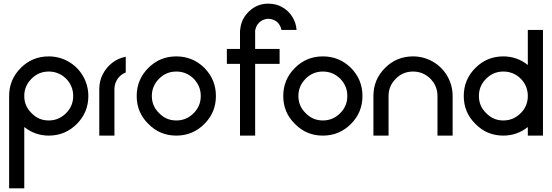

<svg xmlns="http://www.w3.org/2000/svg" viewBox="-20 -743 3025 1052"><path d="M30 289H113V-47C152 -16 197 0 247 0C307 0 358 -21 401 -64C443 -106 464 -157 464 -217C464 -256 454 -293 435 -326C416 -359 389 -386 356 -405C323 -424 286 -434 247 -434C187 -434 136 -413 94 -371C51 -328 30 -277 30 -217ZM247 -83C210 -83 179 -96 153 -123C126 -149 113 -180 113 -217C113 -254 126 -285 153 -312C179 -338 210 -351 247 -351C265 -351 282 -348 299 -341C316 -334 330 -324 342 -312C354 -300 364 -286 371 -269C378 -252 381 -235 381 -217C381 -180 368 -149 342 -123C315 -96 284 -83 247 -83Z M524 0H607V-103V-252V-253V-255V-257V-258V-259C608 -278 614 -296 625 -312C636 -327 651 -339 669 -346V-432C642 -427 617 -416 595 -399C573 -382 556 -361 543 -336C530 -311 524 -284 524 -255Z M946 0C1006 0 1057 -21 1100 -64C1142 -106 1163 -157 1163 -217C1163 -277 1142 -328 1100 -371C1057 -413 1006 -434 946 -434C886 -434 835 -413 793 -371C750 -328 729 -277 729 -217C729 -157 750 -106 793 -64C835 -21 886 0 946 0ZM946 -83C909 -83 878 -96 852 -123C825 -149 812 -180 812 -217C812 -254 825 -285 852 -312C878 -338 909 -351 946 -351C983 -351 1014 -338 1041 -312C1067 -285 1080 -254 1080 -217C1080 -180 1067 -149 1041 -123C1014 -96 983 -83 946 -83Z M1295 0H1378V-393H1512V-475H1378V-568V-569V-579H1379C1381 -590 1385 -601 1392 -610C1399 -619 1407 -627 1418 -632C1428 -637 1439 -640 1450 -640C1468 -640 1484 -634 1498 -623C1511 -611 1519 -596 1522 -579H1605C1603 -606 1595 -630 1581 -652C1567 -674 1549 -691 1526 -704C1503 -717 1477 -723 1450 -723C1409 -723 1374 -709 1345 -681C1315 -653 1299 -619 1296 -579H1295V-475H1223V-393H1295Z M1749 0C1809 0 1860 -21 1903 -64C1945 -106 1966 -157 1966 -217C1966 -277 1945 -328 1903 -371C1860 -413 1809 -434 1749 -434C1689 -434 1638 -413 1596 -371C1553 -328 1532 -277 1532 -217C1532 -157 1553 -106 1596 -64C1638 -21 1689 0 1749 0ZM1749 -83C1712 -83 1681 -96 1655 -123C1628 -149 1615 -180 1615 -217C1615 -254 1628 -285 1655 -312C1681 -338 1712 -351 1749 -351C1786 -351 1817 -338 1844 -312C1870 -285 1883 -254 1883 -217C1883 -180 1870 -149 1844 -123C1817 -96 1786 -83 1749 -83Z M2026 0H2109V-217C2109 -254 2122 -285 2149 -312C2175 -338 2206 -351 2243 -351C2280 -351 2311 -338 2338 -312C2364 -285 2377 -254 2377 -217V0H2460V-217C2460 -256 2450 -293 2431 -326C2412 -359 2385 -386 2352 -405C2319 -424 2282 -434 2243 -434C2183 -434 2132 -413 2090 -371C2047 -328 2026 -277 2026 -217Z M2738 0C2788 0 2833 -16 2872 -47V0H2955V-579H2872V-387C2833 -418 2788 -434 2738 -434C2678 -434 2627 -413 2585 -371C2542 -328 2521 -277 2521 -217C2521 -157 2542 -106 2585 -64C2627 -21 2678 0 2738 0ZM2738 -83C2701 -83 2670 -96 2644 -123C2617 -149 2604 -180 2604 -217C2604 -254 2617 -285 2644 -312C2670 -338 2701 -351 2738 -351C2756 -351 2773 -348 2790 -341C2807 -334 2821 -324 2833 -312C2845 -300 2855 -286 2862 -269C2869 -252 2872 -235 2872 -217C2872 -180 2859 -149 2833 -123C2806 -96 2775 -83 2738 -83Z"/></svg>

Font: Kunika
Style: Regular
Weight: 400
Designer: Leo Kuroshita
Foundry: kurogedelic
Version: Version 1.000;PS 001.000;hotconv 1.0.88;makeotf.lib2.5.64775